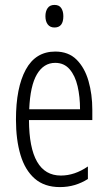

<svg xmlns="http://www.w3.org/2000/svg" viewBox="-20 -752 439 782"><path d="M205 -542Q259 -542 292 -509Q325 -476 340.5 -422Q356 -368 356 -305V-263H98Q99 -37 228 -37Q284 -37 338 -74V-23Q313 -7 284.5 1.5Q256 10 224 10Q161 10 121.5 -24.5Q82 -59 63.5 -121Q45 -183 45 -265Q45 -395 85 -468.5Q125 -542 205 -542ZM205 -496Q158 -496 130.5 -449.5Q103 -403 99 -307H306Q306 -358 296 -401Q286 -444 263.5 -470Q241 -496 205 -496ZM202 -732Q221 -732 229.5 -719Q238 -706 238 -686Q238 -640 202 -640Q184 -640 174.5 -652.5Q165 -665 165 -686Q165 -706 174 -719Q183 -732 202 -732Z"/></svg>

Font: Noto Sans Thai ExtCond Light
Style: Regular
Weight: 300
Width: 2
Designer: Monotype Design Team
Foundry: Monotype Imaging Inc.
Version: Version 2.002; ttfautohint (v1.8.4.7-5d5b)